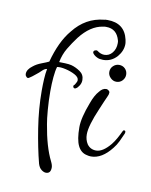

<svg xmlns="http://www.w3.org/2000/svg" viewBox="-66 -558 494 628"><g transform="rotate(10 181.0 -243.5)"><path d="M129 20Q122 20 114 14Q106 8 102 -5Q89 -55 79 -118.5Q69 -182 69 -242Q69 -262 70 -280.5Q71 -299 74 -315Q66 -314 58 -306Q54 -302 50 -298.5Q46 -295 42 -292Q29 -281 22 -277Q16 -272 11 -279Q8 -282 8 -287Q8 -302 26 -315Q37 -324 53 -330Q61 -333 67 -335.5Q73 -338 77 -340Q86 -374 99 -401.5Q112 -429 129 -449Q169 -500 230 -506Q232 -507 241 -507Q298 -507 310 -454Q311 -449 311.5 -445.5Q312 -442 312 -440Q312 -417 295 -397Q276 -376 249 -376Q244 -376 238 -377Q232 -378 227 -381Q219 -385 214 -392Q214 -393 213.5 -393.5Q213 -394 213 -395Q213 -400 218 -402Q223 -404 226 -402Q238 -393 250 -393Q266 -393 276.5 -406Q287 -419 287 -438Q287 -445 286 -447Q276 -484 241 -484H236Q235 -484 233.5 -483.5Q232 -483 230 -483Q189 -477 154 -432Q139 -412 126.5 -391Q114 -370 109 -344Q116 -344 129 -343.5Q142 -343 150 -341Q165 -337 179.5 -327Q194 -317 194 -299Q194 -289 188.5 -280.5Q183 -272 179 -270Q177 -268 174 -268Q170 -268 168.5 -272.5Q167 -277 172 -280L176 -287Q179 -292 179 -296Q179 -306 165 -313.5Q151 -321 133.5 -325Q116 -329 105 -327Q101 -314 99 -292Q97 -270 97 -245Q97 -214 99.5 -183.5Q102 -153 105 -137Q117 -64 139 -20Q145 -8 145 0Q145 20 129 20ZM304 -313Q293 -313 284.5 -321.5Q276 -330 276 -341Q276 -353 284.5 -361Q293 -369 304 -369Q316 -369 324 -361Q332 -353 332 -341Q332 -330 324 -321.5Q316 -313 304 -313ZM265 -58Q261 -58 258 -58.5Q255 -59 251 -60Q231 -64 221 -84.5Q211 -105 211 -146Q211 -177 231 -229Q241 -257 254 -271Q264 -284 276 -284Q281 -284 286 -279Q288 -277 288 -274Q288 -271 287 -267.5Q286 -264 284 -260L276 -242L265 -216Q239 -156 239 -127Q239 -109 248 -95Q259 -80 278 -80Q300 -80 325 -110Q333 -120 340 -132.5Q347 -145 352 -156Q354 -161 357 -161Q364 -161 361 -151Q355 -137 348.5 -123.5Q342 -110 333 -99Q301 -58 265 -58Z"/></g></svg>

Font: Puppies Play
Style: Regular
Weight: 400
Designer: Robert E. Leuschke
Foundry: Robert E. Leuschke
Version: Version 1.010; ttfautohint (v1.8.3)